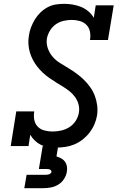

<svg xmlns="http://www.w3.org/2000/svg" viewBox="-20 -763 640 1003"><path d="M273 8Q273 8 273 8Q273 8 273 8Q252 8 231.5 5Q211 2 193.5 -6.5Q176 -15 162 -28.5Q148 -42 138 -59L129 0H36L65 -181H159Q155 -159 159 -137.5Q163 -116 177 -101.5Q191 -87 212 -81.5Q233 -76 255 -76Q277 -76 299.5 -81Q322 -86 342 -98.5Q362 -111 375 -131Q388 -151 392 -174Q396 -197 390 -218.5Q384 -240 371.5 -257Q359 -274 342.5 -287Q326 -300 308 -311Q290 -322 272 -333Q254 -344 236.5 -356.5Q219 -369 203.5 -383.5Q188 -398 175 -414.5Q162 -431 152 -450Q142 -469 136 -489.5Q130 -510 128.5 -532.5Q127 -555 131 -577Q134 -599 142 -620Q150 -641 162 -661Q174 -681 191 -697.5Q208 -714 228.5 -725Q249 -736 271 -739.5Q293 -743 315 -743Q338 -743 361 -739Q384 -735 404.5 -726.5Q425 -718 442 -703.5Q459 -689 470 -670L480 -735H574L544 -554H450Q454 -576 450 -597Q446 -618 432 -632.5Q418 -647 397.5 -653Q377 -659 355 -659Q334 -659 312 -654Q290 -649 271.5 -636Q253 -623 241 -603Q229 -583 225 -562Q221 -535 230 -510Q239 -485 255.5 -466Q272 -447 294 -433.5Q316 -420 337.5 -407Q359 -394 379.5 -379Q400 -364 418 -346.5Q436 -329 451 -308Q466 -287 475 -263.5Q484 -240 487.5 -213.5Q491 -187 487 -160Q483 -136 473 -113Q463 -90 447.5 -70Q432 -50 411.5 -34Q391 -18 368 -8.5Q345 1 321 4.5Q297 8 273 8ZM107 220 119 150H219Q223 150 227.5 149.5Q232 149 236.5 147.5Q241 146 244.5 142.5Q248 139 249 135Q249 131 246.5 127.5Q244 124 240.5 122.5Q237 121 232.5 120.5Q228 120 224 120H183L203 0H284L275 54Q288 58 300 64.5Q312 71 319.5 81.5Q327 92 329.5 106Q332 120 329 135Q326 154 314.5 172Q303 190 285 201Q267 212 247 216Q227 220 207 220Z"/></svg>

Font: Iosevka Etoile Medium Oblique
Style: Regular
Weight: 500
Italic angle: -9°
Designer: Belleve Invis
Foundry: Belleve Invis
Version: Version 15.5.2; ttfautohint (v1.8.4)